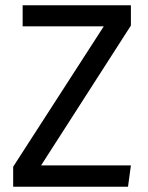

<svg xmlns="http://www.w3.org/2000/svg" viewBox="-20 -709 562 729"><path d="M477 -689H66V-609H374L30 -76V0H466L477 -81H136L477 -612Z"/></svg>

Font: Fira Math
Style: Regular
Weight: 400
Designer: Xiangdong Zeng
Foundry: Xiangdong Zeng
Version: Version 0.3.4